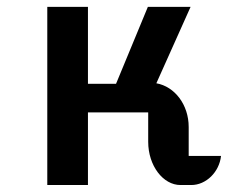

<svg xmlns="http://www.w3.org/2000/svg" viewBox="-20 -531 692 551"><path d="M115.7 0H232.4V-208.5H405.3V-124C405.3 -55.7 447.8 0 498 0H528.8C571.8 0 609.4 -37.6 614.3 -83.5H521.5V-166.5C521.5 -230.5 481.4 -282.7 428.7 -292L526.9 -511.2H404.3L313 -290.5H232.4V-511.2H115.7Z"/></svg>

Font: Atomic Age
Style: Regular
Weight: 400
Designer: James Grieshaber
Foundry: James Grieshaber
Version: Version 1.002